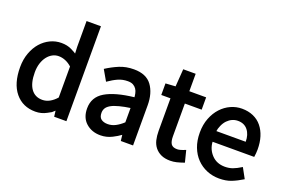

<svg xmlns="http://www.w3.org/2000/svg" viewBox="-97 -1055 2094 1409"><g transform="rotate(20 950.0 -350.5)"><path d="M364.7 -11.7 334.5 4.9Q294.9 26.9 248 26.9Q148.9 26.9 90.6 -43.9Q32.2 -114.7 32.2 -242.2Q32.2 -303.2 50.8 -353.5Q69.3 -403.8 100.1 -438.7Q130.9 -473.6 171.6 -493.2Q212.4 -512.7 257.8 -512.7Q303.2 -512.7 336.4 -496.3Q369.6 -480 377.4 -473.6L375 -524.4V-726.6H487.3V14.6H391.6L386.2 -30.8ZM146.5 -243.2Q146.5 -159.7 177.7 -115.7Q209 -71.8 266.1 -71.8Q295.9 -71.8 323.2 -86.7Q350.6 -101.6 375 -129.4V-371.6Q351.1 -393.1 325 -403.8Q298.8 -414.6 272 -414.6Q246.6 -414.6 224.1 -402.6Q201.7 -390.6 184.3 -368.4Q167 -346.2 156.7 -314.5Q146.5 -282.7 146.5 -243.2Z M906.7 -31.7H907.2ZM907.2 -31.7Q879.9 -11.7 846.7 4.9Q803.7 26.9 755.4 26.9Q688 26.9 642.8 -13.4Q597.7 -53.7 597.7 -126Q597.7 -214.4 674.1 -259.8Q750.5 -305.2 896.5 -321.3Q896.5 -329.6 892.6 -349.4Q888.7 -369.1 878.9 -383.5Q869.1 -397.9 853.3 -406.7Q837.4 -415.5 811.5 -415.5Q771 -415.5 736.8 -400.4Q702.6 -385.3 661.6 -356.9L613.8 -439.9Q660.6 -470.2 711.4 -491.5Q762.2 -512.7 824.2 -512.7Q920.4 -512.7 964.1 -453.4Q1007.8 -394 1007.8 -297.9V14.6H912.1L906.7 -31.7ZM708 -131.8Q708 -97.2 727.5 -83Q747.1 -68.8 778.3 -68.8Q810.1 -68.8 839.1 -84Q868.2 -99.1 896.5 -125.5V-237.3Q853 -231.4 812.5 -220.9Q772 -210.4 749 -196.8Q726.1 -183.1 717 -167Q708 -150.9 708 -131.8Z M1147.5 -404.3H1075.7V-494.6L1152.8 -499.5L1162.6 -636.7H1259.8V-500.5H1391.1V-404.3H1259.8V-148.9Q1259.8 -108.4 1272.9 -89.1Q1286.1 -69.8 1320.3 -69.8Q1331.5 -69.8 1345.2 -73.5Q1358.9 -77.1 1385.7 -87.9L1408.7 3.4Q1375 15.1 1350.6 21Q1326.2 26.9 1301.3 26.9Q1258.8 26.9 1229.5 13.2Q1200.2 -0.5 1181.4 -24.2Q1162.6 -47.9 1155 -79.8Q1147.5 -111.8 1147.5 -149.9Z M1435.5 -242.2Q1435.5 -304.7 1455.1 -354.7Q1474.6 -404.8 1507.1 -439.9Q1539.6 -475.1 1581.3 -493.9Q1623 -512.7 1668 -512.7Q1717.3 -512.7 1756.8 -495.4Q1796.4 -478 1823 -445.3Q1849.6 -412.6 1863.3 -368.4Q1877 -324.2 1877 -270Q1877 -242.2 1872.1 -210.4H1546.9Q1550.3 -152.3 1589.8 -110.6Q1629.4 -68.8 1693.4 -68.8Q1725.6 -68.8 1753.2 -78.6Q1780.8 -88.4 1819.3 -112.3L1862.8 -32.7Q1817.4 -4.9 1776.9 11Q1736.3 26.9 1683.1 26.9Q1631.3 26.9 1586.2 8.1Q1541 -10.7 1507.3 -45.4Q1473.6 -80.1 1454.6 -129.6Q1435.5 -179.2 1435.5 -242.2ZM1775.4 -293.5Q1775.4 -349.1 1747.8 -383.8Q1720.2 -418.5 1670.4 -418.5Q1647 -418.5 1626.2 -409.2Q1605.5 -399.9 1588.4 -382.3Q1571.3 -364.7 1559.8 -338.4Q1548.3 -312 1546.4 -293.5Z"/></g></svg>

Font: Pyidaungsu
Style: Bold
Weight: 700
Designer: Sun Tun
Foundry: MCF
Version: Version 2.005 July 4, 2018; ttfautohint (v1.8.1)